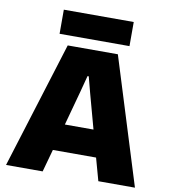

<svg xmlns="http://www.w3.org/2000/svg" viewBox="-98 -1008 961 1090"><g transform="rotate(10 383.0 -462.5)"><path d="M238 -729H527L754 0H543L507 -130H258L222 0H11ZM465 -284 411 -482 386 -577H379L354 -482L300 -284ZM181 -925H584V-786H181Z"/></g></svg>

Font: Mona Sans Black
Style: Regular
Weight: 900
Designer: Deni Anggara
Foundry: GitHub
Version: Version 2.000